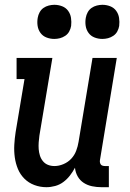

<svg xmlns="http://www.w3.org/2000/svg" viewBox="-20 -771 540 799"><path d="M173 8Q147 8 123 -1Q99 -10 81.5 -27.5Q64 -45 54.5 -68Q45 -91 41.5 -116.5Q38 -142 39.5 -168.5Q41 -195 45 -221L82 -442H49V-530H198L144 -207Q142 -193 141 -178.5Q140 -164 141 -150.5Q142 -137 146 -124Q150 -111 158.5 -100.5Q167 -90 179.5 -85Q192 -80 207 -80Q225 -80 244 -88Q263 -96 276.5 -110.5Q290 -125 297 -143.5Q304 -162 307 -181L365 -530H466L396 -105Q395 -100 396 -95Q397 -90 399.5 -86.5Q402 -83 407 -81.5Q412 -80 417 -80H433V8H402Q382 8 363 4Q344 0 328.5 -10Q313 -20 303.5 -36.5Q294 -53 292 -73Q283 -56 271 -40.5Q259 -25 243.5 -13.5Q228 -2 209.5 3Q191 8 173 8ZM406 -609Q389 -609 373.5 -615Q358 -621 348.5 -634Q339 -647 336.5 -663.5Q334 -680 337 -697Q339 -709 345 -720Q351 -731 361 -738Q371 -745 383 -748Q395 -751 406 -751Q423 -751 438.5 -745Q454 -739 463.5 -726Q473 -713 475.5 -696.5Q478 -680 476 -663Q474 -651 468 -640Q462 -629 451.5 -622Q441 -615 429.5 -612Q418 -609 406 -609ZM206 -609Q189 -609 173.5 -615Q158 -621 148.5 -634Q139 -647 136.5 -663.5Q134 -680 137 -697Q139 -709 145 -720Q151 -731 161 -738Q171 -745 183 -748Q195 -751 206 -751Q223 -751 238.5 -745Q254 -739 263.5 -726Q273 -713 275.5 -696.5Q278 -680 276 -663Q274 -651 268 -640Q262 -629 251.5 -622Q241 -615 229.5 -612Q218 -609 206 -609Z"/></svg>

Font: Iosevka Slab Semibold
Style: Italic
Weight: 600
Italic angle: -9°
Monospace: yes
Designer: Belleve Invis
Foundry: Belleve Invis
Version: Version 11.1.1; ttfautohint (v1.8.3)